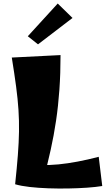

<svg xmlns="http://www.w3.org/2000/svg" viewBox="-20 -1072 628 1091"><path d="M66 -25Q76 -119 81.5 -191Q87 -263 88 -324.5Q89 -386 85 -447.5Q81 -509 71.5 -580.5Q62 -652 47 -745L324 -759Q324 -654 317.5 -562Q311 -470 298.5 -386Q286 -302 268 -220.5Q250 -139 227 -54ZM561 -15Q525 -9 474.5 -5.5Q424 -2 367.5 -1Q311 0 254.5 -2Q198 -4 149 -9.5Q100 -15 66 -25L117 -143Q211 -128 313 -138Q415 -148 541 -181ZM196 -820 138 -866 308 -1052 392 -970Z"/></svg>

Font: Marhey Light
Style: Regular
Weight: 300
Designer: Nur Syamsi & Bustanul Arifin
Foundry: Namelatype
Version: Version 1.000